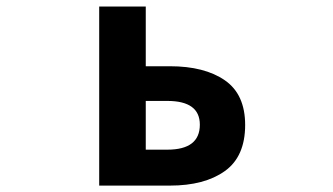

<svg xmlns="http://www.w3.org/2000/svg" viewBox="-20 -580 1040 600"><path d="M290 0V-559.6H435.5V-373H510.7Q619.1 -373 682.6 -329.1Q746.1 -285.2 746.1 -189.5Q746.1 -90.8 682.6 -45.4Q619.1 0 510.7 0ZM435.5 -112.3H502.9Q604.5 -112.3 604.5 -190.4Q604.5 -264.6 502.9 -264.6H435.5Z"/></svg>

Font: GenEi Gothic M Regular
Style: Bold
Weight: 700
Designer: o_tamon (Modified); [Source Han Sans]
Ryoko NISHIZUKA  (kana & ideographs); Paul D. Hunt (Latin, Greek & Cyrillic); Wenl
Version: Version 1.1a;Original Version 1.004